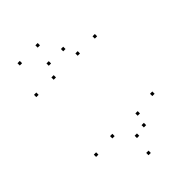

<svg xmlns="http://www.w3.org/2000/svg" viewBox="-280 -1055 1179 1179"><g transform="rotate(-45 310.0 -465.0)"><path d="M574.1 -220.9V-240.9H554.1V-220.9ZM574.1 -720V-740H554.1V-720ZM425.2 -720V-740H405.2V-720ZM425.2 -199.1V-219.1H405.2V-199.1ZM401.2 -121.4V-141.4H381.2V-121.4ZM325.2 -105.3V-125.3H305.2V-105.3ZM216.8 -210.6V-230.6H196.8V-210.6ZM216.8 -720V-740H196.8V-720ZM65.9 -720V-740H45.9V-720ZM65.9 -200.7V-220.7H45.9V-200.7ZM300.9 19.5V-0.5H280.9V19.5ZM286.8 -929V-949H266.8V-929ZM131.4 -929V-949H111.4V-929ZM256.2 -802.1V-822.1H236.2V-802.1ZM381.6 -802.1V-822.1H361.6V-802.1Z"/></g></svg>

Font: Monaspace Argon Dots Var
Style: Regular
Weight: 400
Designer: Riley Cran and the Lettermatic Team
Version: Version 1.100 (Monaspace Argon Dots)